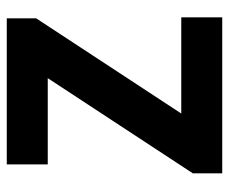

<svg xmlns="http://www.w3.org/2000/svg" viewBox="-76 -616 692 581"><g transform="rotate(-90 270.5 -326.0)"><path d="M36 0V-89L324 -528H63V-652H505V-563L217 -124H508V0Z"/></g></svg>

Font: hySource Sans Pro
Style: Bold
Weight: 700
Designer: Paul D. Hunt
Foundry: Adobe Systems Incorporated
Version: Version 2.021;PS 2.000;hotconv 1.0.86;makeotf.lib2.5.63406